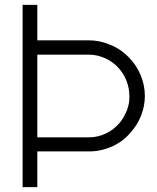

<svg xmlns="http://www.w3.org/2000/svg" viewBox="-20 -770 648 790"><path d="M576 -375Q576 -334.5 561 -295.5Q546 -256.5 517.5 -225Q488 -189 441.5 -167.5Q395 -147 347 -147H133.5V0H73V-750H133.5V-604H347Q388.5 -604 426 -588.5Q472 -572.5 508.5 -535.5Q540.5 -504 558.2 -462.2Q576 -420.5 576 -375ZM512.5 -371Q512.5 -444.5 462.5 -496Q440 -518.5 409.2 -531.8Q378.5 -545 347 -545H133.5V-205H347Q383 -205 416.5 -221.2Q450 -237.5 474 -266.5Q491.5 -289 502 -315.8Q512.5 -342.5 512.5 -371Z"/></svg>

Font: Russisch Sans Light
Style: Regular
Weight: 300
Designer: Michael Sharanda (font) & Cristiano Sobral (main changes)
Foundry: Michael Sharanda
Version: Version 2.00;September 8, 2020;FontCreator 13.0.0.2681 64-bi